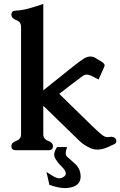

<svg xmlns="http://www.w3.org/2000/svg" viewBox="-20 -749 608 970"><path d="M268.1 -5.9H318.8Q312 15.6 312 23.9Q312 36.1 319.8 43.5Q336.9 59.6 356 75.7Q387.2 102.1 387.2 142.6V147Q384.8 195.8 315.4 201.2H307.6Q276.9 201.2 229.5 185.1L214.8 119.6Q261.2 151.9 278.3 151.9Q290.5 151.9 302.2 144Q312.5 137.2 312.5 127.4Q312.5 112.8 290.5 91.3Q273.9 75.7 260.7 54.2Q253.9 43.9 253.9 31.2Q253.9 16.1 268.1 -5.9ZM198.7 -211.9V-71.3Q198.7 -45.9 223.1 -37.4Q247.6 -28.8 247.6 -10.3Q247.6 9.8 225.6 9.8H60.1Q37.6 9.8 37.6 -10.3Q37.6 -28.8 62 -37.4Q86.4 -45.9 86.4 -71.3V-613.8Q86.4 -638.7 62 -647.5Q37.6 -656.2 37.6 -675.3Q37.6 -695.3 59.6 -695.3Q89.8 -696.8 120.4 -704.8Q150.9 -712.9 198.7 -729V-292.5L350.6 -414.1Q381.3 -439 404.8 -453.6Q421.4 -463.4 437 -463.4Q449.2 -463.4 460.9 -457L497.6 -434.6Q508.3 -427.2 508.3 -418Q508.3 -413.6 505.9 -409.7L478 -347.2L440.9 -366.2Q429.2 -372.1 418.9 -372.1Q407.2 -372.1 396 -363.8Q325.2 -311 279.3 -274.9L441.9 -116.2Q493.2 -66.4 506.8 -60.1Q515.6 -56.2 523.9 -56.2Q527.3 -56.2 531.2 -56.6Q536.1 -58.1 541.5 -58.1Q559.6 -58.1 566.4 -43.9Q567.9 -39.1 567.9 -36.1Q567.9 -25.4 556.6 -20.5L525.4 -5.9Q497.1 6.8 472.2 6.8Q455.1 6.8 439.9 0.5Q405.8 -13.2 377.9 -40.5L201.2 -212.4Q203.1 -214.4 203.1 -214.8Q202.6 -214.8 198.7 -211.9Z"/></svg>

Font: Caudex
Style: Bold
Weight: 700
Version: Version 1.01